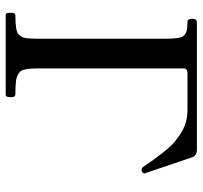

<svg xmlns="http://www.w3.org/2000/svg" viewBox="-38 -656 695 658"><g transform="rotate(90 309.0 -327.5)"><path d="M33.2 0Q26.4 0 25.4 -4.4Q24.4 -8.8 24.4 -16.6Q24.4 -24.4 25.4 -28.3Q26.4 -32.2 33.2 -33.2Q86.9 -33.2 98.1 -43.9Q109.4 -54.7 111.3 -70.3Q113.3 -85.9 113.3 -113.3V-543Q113.3 -596.7 105 -607.4Q96.7 -618.2 85.9 -620.1Q75.2 -623 55.7 -623Q44.9 -623 44.9 -639.2Q44.9 -655.3 55.7 -655.3H495.1Q511.7 -655.3 518.6 -641.6L575.2 -474.6Q575.2 -473.6 572.3 -469.7Q569.3 -465.8 563.5 -465.8Q557.6 -465.8 553.7 -469.7Q495.1 -555.7 465.8 -579.6Q436.5 -603.5 411.6 -613.3Q386.7 -623 356.4 -623H232.4Q214.8 -623 214.8 -609.4V-113.3Q214.8 -59.6 226.6 -48.8Q238.3 -38.1 255.9 -35.6Q273.4 -33.2 303.7 -33.2Q310.5 -32.2 312 -28.3Q313.5 -24.4 313.5 -15.6Q313.5 -8.8 311.5 -3.9Q310.5 0 303.7 0Z"/></g></svg>

Font: Menaion Unicode
Style: Regular
Weight: 400
Designer: Aleksandr Andreev
Foundry: Ponomar Technologies, Inc.
Version: 2.0